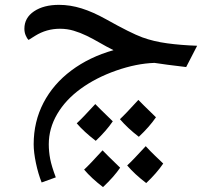

<svg xmlns="http://www.w3.org/2000/svg" viewBox="-20 -410 849 788"><path d="M150.9 338.9Q136.7 303.2 127.4 259Q118.2 214.8 118.2 182.1Q118.2 89.4 158.4 12Q198.7 -65.4 272.9 -120.8Q347.2 -176.3 445.8 -204.1Q415.5 -219.2 388.7 -234.9Q361.8 -250.5 335.7 -263.2Q309.6 -275.9 282.7 -283.9Q255.9 -292 226.1 -292Q170.9 -292 124.5 -263.2L97.2 -246.1Q90.3 -252.9 85.2 -265.4Q80.1 -277.8 80.1 -292Q80.1 -336.9 119.6 -363.5Q159.2 -390.1 222.2 -390.1Q268.1 -390.1 314.9 -375.5Q361.8 -360.8 415 -331.1Q517.1 -273.9 563.7 -256.8Q610.4 -239.7 666.3 -232.2Q722.2 -224.6 789.1 -222.2L744.1 -134.8Q657.7 -145 613.8 -151.9Q540 -149.4 457 -120.4Q374 -91.3 311.5 -45.9Q249 -0.5 214.6 58.3Q180.2 117.2 180.2 182.1Q180.2 211.9 186 242.4Q191.9 272.9 209 317.9ZM473.1 278.3Q447.8 315.4 402.8 357.9Q355.5 321.8 325.2 286.1Q345.7 267.6 400.9 207Q411.6 218.8 473.1 278.3ZM649.9 261.2Q623 300.8 580.1 341.3Q532.7 305.2 502 269Q524.9 248 578.1 189.9Q597.7 211.4 615.2 228Q632.8 244.6 649.9 261.2ZM442.9 87.9Q416 127.4 373 168Q324.7 130.9 294.9 96.2Q317.9 75.2 371.1 17.1Q381.3 28.3 442.9 87.9ZM620.1 71.3Q593.8 109.9 549.8 151.4Q503.9 116.2 472.2 79.1Q492.7 60.5 547.9 0Q558.6 11.7 620.1 71.3Z"/></svg>

Font: Sahl Naskh
Style: Regular
Weight: 400
Designer: Pascal Zoghbi
Version: Version 1.001